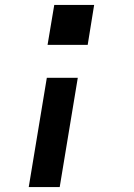

<svg xmlns="http://www.w3.org/2000/svg" viewBox="-20 -540 540 775"><path d="M172 -359 199 -520H360L334 -359ZM96 215 169 -226H294L221 215Z"/></svg>

Font: Iosevka SS04 Extrabold
Style: Italic
Weight: 800
Italic angle: -9°
Monospace: yes
Designer: Belleve Invis
Foundry: Belleve Invis
Version: Version 19.0.0; ttfautohint (v1.8.4)